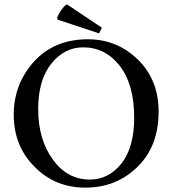

<svg xmlns="http://www.w3.org/2000/svg" viewBox="-20 -845 790 880"><path d="M447 -718 434 -692 244 -755 242 -763Q245 -776 261 -799Q277 -821 287 -825ZM383 -665Q516 -665 612 -572Q707 -479 707 -333Q707 -175 610 -80Q513 15 371 15Q232 15 138 -81Q43 -176 43 -319Q43 -460 136 -563Q229 -665 383 -665ZM361 -628Q275 -628 215 -553Q155 -478 155 -345Q155 -206 222 -114Q288 -22 392 -22Q478 -22 537 -96Q595 -170 595 -306Q595 -458 529 -543Q463 -628 361 -628Z"/></svg>

Font: Ponomar
Style: Regular
Weight: 400
Version: Version 1.301; ttfautohint (v1.8.4.7-5d5b)